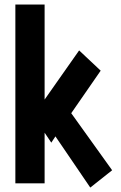

<svg xmlns="http://www.w3.org/2000/svg" viewBox="-20 -826 545 866"><path d="M301.3 -315.4 485.8 -58.1 387.2 20 230 -210.9 211.4 -182.6 181.2 -227.5V1H49.3V-805.7H181.2V-377L336.9 -598.6L434.1 -507.3Z"/></svg>

Font: Gap Sans
Style: Black
Weight: 400
Designer: Alexandre Liziard and Etienne Ozeray
Foundry: Interstices.io
Version: Version 1.6.1 - December 3. 2014